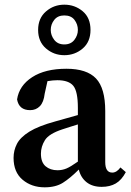

<svg xmlns="http://www.w3.org/2000/svg" viewBox="-20 -787 559 821"><path d="M415 12Q375 12 350 -8Q325 -28 317 -62Q280 -25 249 -5.5Q218 14 171 14Q115 14 76.5 -18.5Q38 -51 38 -112Q38 -144 52.5 -172Q67 -200 105.5 -224Q144 -248 217 -268Q241 -275 265 -281.5Q289 -288 313 -295V-326Q313 -396 293.5 -420Q274 -444 225 -444Q215 -444 205 -443Q195 -442 183 -440L171 -386Q167 -350 150.5 -333Q134 -316 109 -316Q61 -316 53 -362Q62 -421 117.5 -457Q173 -493 264 -493Q351 -493 390.5 -451.5Q430 -410 430 -312V-94Q430 -49 460 -49Q479 -49 495 -71L518 -51Q500 -17 475 -2.5Q450 12 415 12ZM155 -130Q155 -93 175 -76Q195 -59 226 -59Q246 -59 264 -66.5Q282 -74 313 -96V-255Q296 -250 279.5 -244.5Q263 -239 247 -234Q189 -215 172 -187.5Q155 -160 155 -130ZM255 -597Q283 -597 298 -616.5Q313 -636 313 -659Q313 -683 298.5 -702Q284 -721 255 -721Q227 -721 212 -702Q197 -683 197 -659Q197 -636 212 -616.5Q227 -597 255 -597ZM255 -551Q210 -551 176.5 -580Q143 -609 143 -659Q143 -709 176.5 -738Q210 -767 255 -767Q300 -767 333.5 -739Q367 -711 367 -659Q367 -608 333.5 -579.5Q300 -551 255 -551Z"/></svg>

Font: Source Serif 4 Semibold
Style: Regular
Weight: 600
Designer: Frank Grießhammer
Foundry: Adobe
Version: Version 4.005;hotconv 1.1.0;makeotfexe 2.6.0